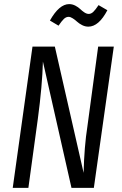

<svg xmlns="http://www.w3.org/2000/svg" viewBox="-20 -915 592 935"><path d="M410.2 -785.2Q394.5 -785.2 379.9 -792.7Q365.2 -800.3 355.7 -809.1Q346.2 -817.9 334.7 -825.4Q323.2 -833 314 -833Q301.8 -833 291 -822.8Q280.3 -812.5 265.1 -790L223.1 -814.9Q268.1 -895 316.9 -895Q332.5 -895 346.9 -887.5Q361.3 -879.9 370.4 -871.1Q379.4 -862.3 390.6 -854.7Q401.9 -847.2 412.1 -847.2Q423.8 -847.2 434.3 -857.2Q444.8 -867.2 460 -890.1L502.9 -865.2Q460.9 -785.2 410.2 -785.2ZM534.2 -688 437 0H328.1L189 -615.2Q186 -498 164.1 -335L118.2 0H42L138.2 -688H247.1L387.2 -73.2Q390.1 -200.7 405.8 -300.8L458 -688Z"/></svg>

Font: Fira Sans Compressed Book
Style: Italic
Weight: 350
Width: 3
Italic angle: -8°
Designer: Carrois Corporate & Edenspiekermann AG
Foundry: Carrois Corporate GbR & Edenspiekermann AG
Version: Version 4.203;PS 004.203;hotconv 1.0.88;makeotf.lib2.5.64775